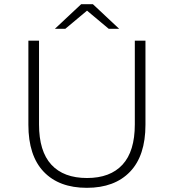

<svg xmlns="http://www.w3.org/2000/svg" viewBox="-20 -895 833 920"><path d="M116 -297V-700H167V-299Q167 -170 226 -106Q285 -42 397 -42Q508 -42 567 -106Q626 -170 626 -299V-700H677V-297Q677 -149 603 -72Q529 5 396 5Q263 5 189.5 -72Q116 -149 116 -297ZM369 -875H425L551 -757H501L397 -844L293 -757H243Z"/></svg>

Font: Goldbeck Next Light
Style: Regular
Weight: 300
Designer: Julieta Ulanovsky
Foundry: Julieta Ulanovsky
Version: Version 7.200